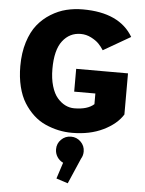

<svg xmlns="http://www.w3.org/2000/svg" viewBox="-64 -757 839 1111"><g transform="rotate(5 355.0 -201.0)"><path d="M664 -360V-121Q628.5 -64 551.2 -26.5Q474 11 371 11Q330.5 11 292 2.8Q253.5 -5.5 215.8 -22.2Q178 -39 146.5 -68Q115 -97 90.8 -135.5Q66.5 -174 53 -228.5Q39.5 -283 39.5 -348Q39.5 -425.5 59 -487.5Q78.5 -549.5 110.8 -589.5Q143 -629.5 186.8 -656.5Q230.5 -683.5 276.5 -694.8Q322.5 -706 372 -706Q585 -706 664 -571.5L506.5 -480.5Q493.5 -501 477.5 -517.5Q461.5 -534 432.8 -548.8Q404 -563.5 372 -563.5Q307.5 -563.5 266.8 -510.8Q226 -458 226 -348Q226 -292 238.8 -248.8Q251.5 -205.5 273 -180.8Q294.5 -156 319.2 -143.8Q344 -131.5 371 -131.5Q448.5 -131.5 486 -165.5V-227.5H363V-360ZM448 113Q448 136.5 436.5 155L372 304L304.5 282L335 188Q313.5 178 300.5 158Q287.5 138 287.5 113Q287.5 80 311 56.8Q334.5 33.5 368 33.5Q401 33.5 424.5 56.8Q448 80 448 113Z"/></g></svg>

Font: League Mono ExtraBold
Style: Regular
Weight: 800
Width: 6
Designer: Tyler Finck
Foundry: The League of Moveable Type / Tyler Finck
Version: Version 2.210